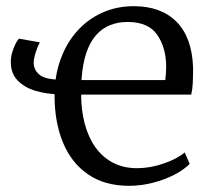

<svg xmlns="http://www.w3.org/2000/svg" viewBox="-20 -590 676 621"><path d="M176 -332 173 -285Q131 -285.5 95 -296.2Q59 -307 37 -329.8Q15 -352.5 15 -389Q15 -404 19 -418.8Q23 -433.5 29 -445.8Q35 -458 41 -465L109 -453Q102.5 -442.5 95.8 -421.5Q89 -400.5 89 -387Q89 -364.5 107 -348.8Q125 -333 176 -332ZM397.5 11Q318.5 11 264.8 -26Q211 -63 183.8 -128.8Q156.5 -194.5 156.5 -280Q156.5 -344.5 175.8 -397.8Q195 -451 229.5 -489.5Q264 -528 310.8 -549Q357.5 -570 412.5 -570Q501 -570 551 -519.5Q601 -469 604.5 -372Q604.5 -343.5 603.5 -322Q602.5 -300.5 598.5 -284H242.5Q242.5 -233.5 254 -190Q265.5 -146.5 288.2 -114.2Q311 -82 345 -64Q379 -46 423.5 -46Q466.5 -46 510.5 -61.5Q554.5 -77 577.5 -97L593.5 -60Q574.5 -40.5 543.2 -24.5Q512 -8.5 474 1.2Q436 11 397.5 11ZM243.5 -331H514.5Q515.5 -338 516.2 -347.2Q517 -356.5 517.2 -364.5Q517.5 -372.5 517.5 -375Q517 -436.5 488.2 -477.8Q459.5 -519 392.5 -519Q362.5 -519 336.8 -509Q311 -499 291.2 -477Q271.5 -455 259.2 -419Q247 -383 243.5 -331Z"/></svg>

Font: Merriweather 7pt Light
Style: Regular
Weight: 300
Designer: Eben Sorkin
Foundry: Eben Sorkin
Version: Version 2.200;gftools[0.9.31]